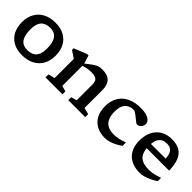

<svg xmlns="http://www.w3.org/2000/svg" viewBox="145 -1340 2171 2171"><g transform="rotate(45 1230.0 -255.0)"><path d="M312 -72.5Q361 -72.5 394 -90.2Q427 -108 443.5 -145.2Q460 -182.5 460 -241.5Q460 -307 445 -349.5Q430 -392 399.5 -413.2Q369 -434.5 321 -434.5Q272.5 -434.5 239.8 -416.8Q207 -399 190.2 -361.5Q173.5 -324 173.5 -265Q173.5 -200.5 188.2 -157.5Q203 -114.5 233.8 -93.5Q264.5 -72.5 312 -72.5ZM311 11Q228.5 11 169.5 -21.2Q110.5 -53.5 79 -112.8Q47.5 -172 47.5 -252.5Q47.5 -333.5 80.5 -393.2Q113.5 -453 175.2 -485.5Q237 -518 322 -518Q404.5 -518 463.5 -485.8Q522.5 -453.5 554.2 -394.5Q586 -335.5 586 -254.5Q586 -173 552.8 -113.5Q519.5 -54 457.8 -21.5Q396 11 311 11Z M880.5 -408.5V-66L949 -47.5V0H678V-47.5L756.5 -67.5V-374Q748.5 -380 726 -394.8Q703.5 -409.5 670 -431.5V-457.5L823.5 -519.5H847ZM1042 -47.5 1110.5 -66V-321.5Q1110.5 -352 1100.2 -371.2Q1090 -390.5 1066.5 -399.8Q1043 -409 1004.5 -409Q971.5 -409 937 -402.5Q902.5 -396 874 -385.5L865 -411.5Q912.5 -448.5 942.2 -470Q972 -491.5 992 -501.8Q1012 -512 1029.8 -515Q1047.5 -518 1070.5 -518Q1155.5 -518 1195 -476.8Q1234.5 -435.5 1234.5 -355.5V-67.5L1313.5 -47.5V0H1042Z M1684.5 -518Q1749.5 -518 1786.2 -504.2Q1823 -490.5 1838.5 -470Q1854 -449.5 1854 -428Q1854 -407.5 1844.5 -390.8Q1835 -374 1819.2 -364.2Q1803.5 -354.5 1784 -354.5Q1779 -354.5 1766 -363.8Q1753 -373 1736.5 -386.5Q1720 -400 1702.8 -413.8Q1685.5 -427.5 1670 -436.8Q1654.5 -446 1644 -446Q1601 -446 1569.2 -428.2Q1537.5 -410.5 1520.5 -374Q1503.5 -337.5 1503.5 -280.5Q1503.5 -215 1523 -172.5Q1542.5 -130 1581.5 -109.2Q1620.5 -88.5 1678.5 -88.5Q1718.5 -88.5 1758.5 -97.5Q1798.5 -106.5 1840.5 -123L1842 -68Q1804 -42 1768 -24.2Q1732 -6.5 1699 2.2Q1666 11 1636 11Q1560 11 1503.5 -18.8Q1447 -48.5 1415.8 -105.8Q1384.5 -163 1384.5 -245.5Q1384.5 -309.5 1404.8 -359.8Q1425 -410 1463.5 -445.2Q1502 -480.5 1557.8 -499.2Q1613.5 -518 1684.5 -518Z M2184.5 -518Q2264.5 -518 2314 -487Q2363.5 -456 2387 -395Q2410.5 -334 2412 -243H2029L2026.5 -310.5L2321.5 -311.5L2289 -294.5Q2288 -350 2275 -382.2Q2262 -414.5 2238 -428.5Q2214 -442.5 2179.5 -442.5Q2138.5 -442.5 2110 -425.8Q2081.5 -409 2066.8 -373.2Q2052 -337.5 2052 -278.5Q2052 -210 2072 -168Q2092 -126 2133.8 -106.5Q2175.5 -87 2240 -87Q2272 -87 2300.8 -92Q2329.5 -97 2355.5 -104.8Q2381.5 -112.5 2405 -121L2406 -68Q2369 -43 2331.2 -25.2Q2293.5 -7.5 2258.5 1.8Q2223.5 11 2192.5 11Q2112.5 11 2054.5 -18.8Q1996.5 -48.5 1964.8 -105.8Q1933 -163 1933 -246Q1933 -329 1963.5 -390Q1994 -451 2050.5 -484.5Q2107 -518 2184.5 -518Z"/></g></svg>

Font: Newsreader 7pt Medium
Style: Regular
Weight: 500
Designer: Hugues Gentile
Foundry: Production Type
Version: Version 1.003